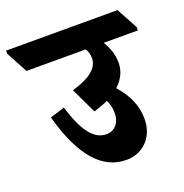

<svg xmlns="http://www.w3.org/2000/svg" viewBox="-182 -729 784 818"><g transform="rotate(-20 210.5 -320.5)"><path d="M256 -14C333 -14 387 -72 387 -152C387 -212 364 -265 318 -316C348 -343 365 -377 365 -415C365 -454 352 -487 334 -516H489V-531L437 -627H-68V-613L-16 -516H253C261 -502 265 -488 265 -473C265 -427 224 -395 142 -371L197 -255C221 -262 243 -270 262 -279C272 -260 276 -241 276 -218C276 -177 252 -146 212 -146C156 -146 115 -201 80 -315L14 -294C66 -105 146 -14 256 -14Z"/></g></svg>

Font: Noto Serif Devanagari ExtraCondensed Black
Style: Regular
Weight: 900
Width: 2
Designer: Universal Thirst, Indian Type Foundry and the Monotype Design Team
Foundry: Monotype Imaging Inc.
Version: Version 2.004